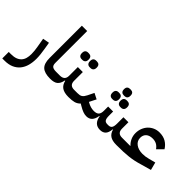

<svg xmlns="http://www.w3.org/2000/svg" viewBox="-99 -1435 2370 2370"><g transform="rotate(45 1086.0 -250.0)"><path d="M-60 127H-22Q29 127 63 114Q97 101 118 77.5Q139 54 148 21Q157 -12 157 -53Q157 -80 154 -109Q151 -138 146 -167L125 -288L211 -304L225 -220Q242 -123 242 -54Q242 8 227.5 61.5Q213 115 181 155Q149 195 99 217.5Q49 240 -21 240H-60Z M533 0Q435 0 392 -40.5Q349 -81 349 -176V-740H442V-185Q442 -143 461.5 -128Q481 -113 526 -113H559V-24L534 0Z M535 -89 559 -113H592Q675 -113 675 -192V-344H762V-192Q762 -113 840 -113H878V-24L853 0Q779 0 738.5 -27.5Q698 -55 685 -114H679Q667 -52 634.5 -26Q602 0 535 0ZM779 -446Q756 -446 742.5 -460Q729 -474 729 -503Q729 -533 742.5 -546.5Q756 -560 779 -560H794Q817 -560 831 -546.5Q845 -533 845 -503Q845 -474 831 -460Q817 -446 794 -446ZM638 -446Q615 -446 601.5 -460Q588 -474 588 -503Q588 -533 601.5 -546.5Q615 -560 638 -560H653Q676 -560 690 -546.5Q704 -533 704 -503Q704 -474 690 -460Q676 -446 653 -446Z M854 -89 878 -113H898Q919 -113 935 -116Q951 -119 963 -127Q975 -135 985 -148Q995 -161 1005 -181L1046 -264L1121 -226L1076 -137L1083 -133Q1113 -116 1140.5 -108Q1168 -100 1197 -100Q1242 -100 1263 -120.5Q1284 -141 1284 -192V-264H1371V-192Q1371 -143 1384.5 -122.5Q1398 -102 1432 -102H1450Q1482 -102 1496.5 -122.5Q1511 -143 1511 -192V-304H1598V-192Q1598 -113 1676 -113H1714V-24L1689 0Q1619 0 1580.5 -25.5Q1542 -51 1528 -105H1523Q1517 -42 1490.5 -15Q1464 12 1416 12Q1314 12 1295 -105H1289Q1272 12 1178 12Q1149 12 1118.5 1Q1088 -10 1046 -35L1019 -51Q989 -20 951 -10Q913 0 854 0ZM1392 -366Q1369 -366 1355 -380Q1341 -394 1341 -423Q1341 -453 1355 -466.5Q1369 -480 1392 -480H1406Q1429 -480 1443 -466.5Q1457 -453 1457 -423Q1457 -394 1443 -380Q1429 -366 1406 -366ZM1250 -366Q1227 -366 1213.5 -380Q1200 -394 1200 -423Q1200 -453 1213.5 -466.5Q1227 -480 1250 -480H1265Q1288 -480 1302 -466.5Q1316 -453 1316 -423Q1316 -394 1302 -380Q1288 -366 1265 -366ZM1321 -498Q1299 -498 1285 -511.5Q1271 -525 1271 -554Q1271 -583 1285 -596Q1299 -609 1321 -609H1336Q1358 -609 1371.5 -596Q1385 -583 1385 -554Q1385 -525 1371.5 -511.5Q1358 -498 1336 -498Z M1690 -89 1714 -113H1820V-118Q1791 -144 1772.5 -184Q1754 -224 1754 -271Q1754 -317 1770 -357Q1786 -397 1813.5 -425.5Q1841 -454 1878.5 -470.5Q1916 -487 1960 -487Q2026 -487 2072.5 -459.5Q2119 -432 2149 -383L2075 -309Q2051 -343 2021.5 -358.5Q1992 -374 1953 -374Q1897 -374 1866.5 -346.5Q1836 -319 1836 -271Q1836 -217 1880.5 -183.5Q1925 -150 1997 -150Q2046 -150 2096 -164L2184 -187L2211 -84L2073 -45Q2027 -31 1986.5 -22.5Q1946 -14 1902.5 -9Q1859 -4 1808 -2Q1757 0 1690 0Z"/></g></svg>

Font: IBM Plex Sans Arabic Medm
Style: Regular
Weight: 500
Designer: Mike Abbink, Paul van der Laan, Pieter van Rosmalen, Wael Morcos, Khajak Apelian
Foundry: Bold Monday
Version: Version 1.005